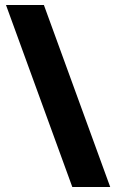

<svg xmlns="http://www.w3.org/2000/svg" viewBox="-20 -742 467 770"><path d="M156 -722 422 8H270L4 -722Z"/></svg>

Font: Noto Sans Khmer UI ExtraBold
Style: Regular
Weight: 800
Designer: Danh Hong and the Monotype Design Team
Foundry: Monotype Imaging Inc.
Version: Version 2.002; ttfautohint (v1.8.4.7-5d5b)